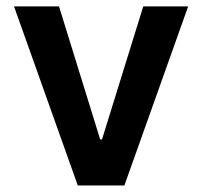

<svg xmlns="http://www.w3.org/2000/svg" viewBox="-20 -565 616 585"><path d="M553.3 -545.5H416.5L290.8 -140.3H285.2L159.8 -545.5H22.7L217 0H359Z"/></svg>

Font: Margiela Sans Semi Bold
Style: Regular
Weight: 600
Designer: Stefan Endress, Andreas Faust
Version: Version 1.100;FEAKit 1.0